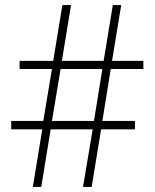

<svg xmlns="http://www.w3.org/2000/svg" viewBox="-20 -734 607 754"><path d="M415 -463H543V-495H420L456 -714H423L387 -495H223L259 -714H225L189 -495H57V-463H184L150 -259H24V-226H146L109 0H142L179 -226H344L306 0H340L377 -226H510V-259H382ZM184 -259 218 -463H382L349 -259Z"/></svg>

Font: Noto Sans Myanmar UI SemiCondensed ExtraLight
Style: Regular
Weight: 200
Width: 4
Designer: Monotype Design Team
Foundry: Monotype Imaging Inc.
Version: Version 2.103